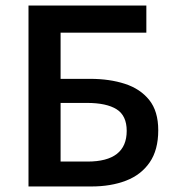

<svg xmlns="http://www.w3.org/2000/svg" viewBox="-20 -674 630 694"><path d="M83 0V-654H509V-556H199V-389H306Q376 -389 431.5 -371Q487 -353 519.5 -312.5Q552 -272 552 -203Q552 -132 521 -87Q490 -42 435.5 -21Q381 0 310 0ZM199 -90H296Q438 -90 438 -201Q438 -256 401.5 -279Q365 -302 294 -302H199Z"/></svg>

Font: Source Sans Pro SemiBold
Style: Regular
Weight: 600
Designer: Paul D. Hunt
Foundry: Adobe Systems Incorporated
Version: Version 2.045;hotconv 1.0.109;makeotfexe 2.5.65596